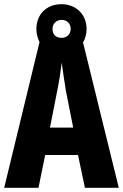

<svg xmlns="http://www.w3.org/2000/svg" viewBox="-20 -898 588 918"><path d="M386 0H548L377 -695C388 -713 394 -736 394 -760C394 -827 345 -878 274 -878C202 -878 154 -829 154 -759C154 -736 160 -715 169 -697L0 0H164L196 -157H353ZM275 -717C246 -717 231 -734 231 -760C231 -785 250 -803 275 -803C300 -803 318 -785 318 -760C318 -734 299 -717 275 -717ZM295 -464 330 -288H219L254 -466C264 -515 271 -563 275 -599C280 -561 287 -514 295 -464Z"/></svg>

Font: Noto Sans Arabic UI XCn XBd
Style: Regular
Weight: 800
Width: 2
Designer: Monotype Design Team, Nadine Chahine and Nizar Qandah
Foundry: Monotype Imaging Inc.
Version: Version 2.010